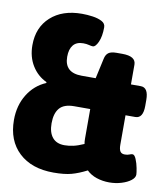

<svg xmlns="http://www.w3.org/2000/svg" viewBox="-81 -776 743 852"><g transform="rotate(10 290.5 -350.0)"><path d="M217 8Q118 8 61 -45.5Q4 -99 4 -192Q4 -257 34.5 -306.5Q65 -356 117 -378V-382Q76 -401 51.5 -440.5Q27 -480 27 -533Q27 -613 79.5 -660.5Q132 -708 220 -708Q244 -708 268.5 -704.5Q293 -701 310 -692Q327 -683 327 -666Q327 -625 315.5 -599.5Q304 -574 292 -574Q285 -574 274 -577Q263 -580 248 -580Q218 -580 203 -561.5Q188 -543 188 -509Q188 -437 266 -437H329L349 -528Q353 -547 364.5 -555.5Q376 -564 401 -564H427Q488 -564 488 -526V-437H532Q567 -437 567 -381V-354Q567 -298 532 -298H488V-165Q488 -145 494 -135.5Q500 -126 515 -126Q527 -126 535 -129.5Q543 -133 549 -133Q558 -133 565.5 -115Q573 -97 577 -76Q581 -55 581 -47Q581 -33 565 -20.5Q549 -8 523 0Q497 8 468 8Q438 8 411 -1Q384 -10 366 -28Q329 -9 297.5 -0.5Q266 8 217 8ZM244 -120Q263 -120 283.5 -124.5Q304 -129 331 -141Q329 -151 329 -164V-298H257Q211 -298 191 -274.5Q171 -251 171 -206Q171 -165 189.5 -142.5Q208 -120 244 -120Z"/></g></svg>

Font: Asap Semi Condensed ExtraBold
Style: Regular
Weight: 800
Width: 4
Designer: Pablo Cosgaya
Foundry: Omnibus-Type
Version: Version 3.001; ttfautohint (v1.8.4.7-5d5b)